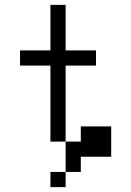

<svg xmlns="http://www.w3.org/2000/svg" viewBox="-20 -645 540 790"><path d="M375 -375V-437.5H250V-625H187.5V-437.5H62.5V-375H187.5V-62.5H250Q250 -62.5 250 62.5H187.5V125H250V62.5H312.5V0H437.5Q437.5 0 437.5 -125H312.5V-62.5H250V-375Z"/></svg>

Font: Unifont
Style: Regular
Weight: 500
Version: Version 13.0.05